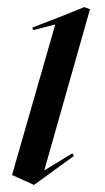

<svg xmlns="http://www.w3.org/2000/svg" viewBox="-20 -506 295 542"><path d="M76 16 189 -66 184 -73 105 -25 234 -480 218 -486 161 -463 71 -428 74 -421 136 -437 14 -12Z"/></svg>

Font: Mazius Display Extra italic
Style: Regular
Weight: 400
Italic angle: -17°
Designer: Alberto Casagrande & Collletttivo
Foundry: Collletttivo
Version: Version 2.000;Glyphs 3.2 (3217)